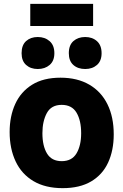

<svg xmlns="http://www.w3.org/2000/svg" viewBox="-20 -966 640 996"><path d="M305 10Q215 10 153.5 -26.5Q92 -63 61 -129Q30 -195 30 -281Q30 -363 59 -426.5Q88 -490 146.5 -526.5Q205 -563 294 -563Q381 -563 443 -527Q505 -491 537.5 -425Q570 -359 570 -269Q570 -186 541 -123Q512 -60 453 -25Q394 10 305 10ZM300 -130Q353 -130 377 -170.5Q401 -211 401 -275Q401 -341 377 -381.5Q353 -422 300 -422Q246 -422 223 -379.5Q200 -337 200 -275Q200 -209 224 -169.5Q248 -130 300 -130ZM422 -608Q384 -608 360.5 -629Q337 -650 337 -690Q337 -732 361 -753Q385 -774 422 -774Q459 -774 483 -752.5Q507 -731 507 -690Q507 -650 483 -629Q459 -608 422 -608ZM176 -608Q139 -608 115.5 -629Q92 -650 92 -690Q92 -732 115.5 -753Q139 -774 176 -774Q213 -774 237.5 -752.5Q262 -731 262 -690Q262 -650 237.5 -629Q213 -608 176 -608ZM137 -831V-946H463V-831Z"/></svg>

Font: Noto Sans Mono Black
Style: Regular
Weight: 900
Designer: Monotype Design Team
Foundry: Monotype Imaging Inc.
Version: Version 2.014